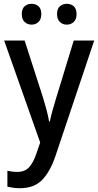

<svg xmlns="http://www.w3.org/2000/svg" viewBox="-20 -753 518 1013"><path d="M2 -539H110L207 -238Q217 -205 225.5 -173.5Q234 -142 239 -112H243Q248 -137 257 -170Q266 -203 277 -238L369 -539H477L273 69Q245 152 202.5 196Q160 240 85 240Q65 240 48.5 237.5Q32 235 19 232V148Q29 150 42.5 152Q56 154 71 154Q111 154 133.5 129.5Q156 105 172 57L192 -1ZM95 -679Q95 -707 110 -720Q125 -733 147 -733Q168 -733 183 -720Q198 -707 198 -679Q198 -651 183 -637Q168 -623 147 -623Q125 -623 110 -637Q95 -651 95 -679ZM281 -679Q281 -707 296 -720Q311 -733 332 -733Q354 -733 369 -720Q384 -707 384 -679Q384 -651 369 -637Q354 -623 332 -623Q311 -623 296 -637Q281 -651 281 -679Z"/></svg>

Font: Noto Sans Lao UI SemCond Med
Style: Regular
Weight: 500
Width: 4
Designer: Monotype Design Team
Foundry: Monotype Imaging Inc.
Version: Version 2.000; ttfautohint (v1.8.4.7-5d5b)